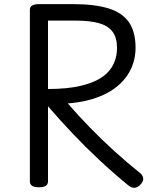

<svg xmlns="http://www.w3.org/2000/svg" viewBox="-20 -895 734 932"><path d="M169 14Q147 14 136 7Q125 0 125 -14V-848Q125 -862 136.5 -868.5Q148 -875 170 -875H334Q439 -875 506 -854.5Q573 -834 605.5 -787.5Q638 -741 638 -663Q638 -626 628 -592.5Q618 -559 598.5 -530Q579 -501 551 -477.5Q523 -454 486.5 -436.5Q450 -419 405.5 -408Q361 -397 309 -393Q360 -334 416.5 -276Q473 -218 534 -162.5Q595 -107 661 -54Q672 -46 675 -30.5Q678 -15 659 4Q646 16 632 16.5Q618 17 603 5Q531 -54 462.5 -118Q394 -182 331.5 -248Q269 -314 213 -379V-14Q213 0 202 7Q191 14 169 14ZM213 -463Q261 -463 301.5 -467Q342 -471 376.5 -479.5Q411 -488 438 -500Q465 -512 486 -528.5Q507 -545 520.5 -565.5Q534 -586 541 -610.5Q548 -635 548 -663Q548 -712 526.5 -741Q505 -770 460.5 -782.5Q416 -795 348 -795H213Z"/></svg>

Font: Playwrite IT Moderna
Style: Regular
Weight: 400
Designer: Veronika Burian, José Scaglione
Foundry: TypeTogether
Version: Version 1.002